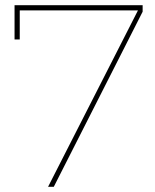

<svg xmlns="http://www.w3.org/2000/svg" viewBox="-20 -719 595 739"><path d="M36 -699H529V-674L187 0H165L511 -679H56V-567H36Z"/></svg>

Font: Gontserrat Thin
Style: Regular
Weight: 250
Designer: Julieta Ulanovsky
Foundry: Julieta Ulanovsky
Version: Version 6.001